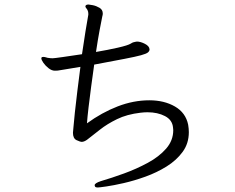

<svg xmlns="http://www.w3.org/2000/svg" viewBox="-20 -788 1040 850"><path d="M642 -569Q642 -562 635 -556Q628 -550 604.5 -543.5Q581 -537 531.5 -527.5Q482 -518 397 -502Q390 -453 383.5 -404Q377 -355 372 -312.5Q367 -270 365 -242Q431 -290 501 -317Q571 -344 641 -344Q707 -344 754.5 -316.5Q802 -289 813 -236Q816 -218 816 -203Q816 -153 788.5 -115.5Q761 -78 717.5 -51Q674 -24 624 -6Q574 12 528 22.5Q482 33 450.5 37.5Q419 42 413 42Q401 42 400 36Q400 35 399.5 34Q399 33 399 32Q399 23 426 14Q474 0 529 -20Q584 -40 634 -67Q684 -94 715.5 -130Q747 -166 747 -212Q747 -215 746.5 -217.5Q746 -220 746 -223Q743 -257 710.5 -274Q678 -291 633 -291Q626 -291 618 -290.5Q610 -290 602 -289Q542 -282 498 -260.5Q454 -239 422.5 -214Q391 -189 365 -169Q352 -160 342 -160Q335 -160 319 -167.5Q303 -175 303 -200Q303 -206 304 -212Q305 -218 305 -223Q307 -248 311.5 -290.5Q316 -333 322.5 -385.5Q329 -438 336 -492Q285 -484 263.5 -480Q242 -476 235.5 -475.5Q229 -475 223 -475Q209 -475 195 -486Q181 -497 172 -510Q163 -523 163 -530Q163 -532 164.5 -534Q166 -536 172 -536Q177 -536 182 -534.5Q187 -533 191 -532Q198 -531 203 -530.5Q208 -530 213 -530Q219 -530 258 -535.5Q297 -541 343 -548Q351 -603 358.5 -649.5Q366 -696 371 -723V-727Q371 -736 368 -742Q366 -747 362 -751.5Q358 -756 358 -760Q358 -761 358.5 -761.5Q359 -762 359 -763Q362 -768 372 -768Q376 -768 391 -765Q406 -762 420.5 -753.5Q435 -745 435 -728Q435 -725 434.5 -722Q434 -719 433 -716Q429 -697 421 -654.5Q413 -612 405 -558Q458 -567 502 -577Q546 -587 559 -595Q565 -599 569.5 -600.5Q574 -602 580 -603Q582 -603 583.5 -603.5Q585 -604 586 -604Q602 -604 621.5 -594Q641 -584 642 -570Z"/></svg>

Font: Moon Stars Kai HW
Style: Regular
Weight: 400
Designer: GuiWonder
Version: Version 1.101